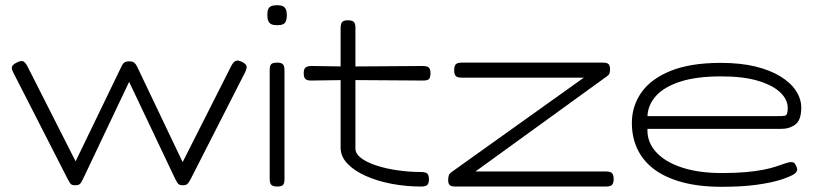

<svg xmlns="http://www.w3.org/2000/svg" viewBox="-20 -707 3139 739"><path d="M270 6Q261 6 256.5 4Q252 2 249 -3Q246 -8 242 -15L30 -430Q25 -440 25.5 -446.5Q26 -453 31.5 -458Q37 -463 48 -468Q63 -475 71 -470Q79 -465 86 -451L271 -86L446 -448Q450 -457 454 -462Q458 -467 463.5 -469Q469 -471 477 -471Q486 -471 491 -469Q496 -467 500 -462.5Q504 -458 508 -450L683 -83L868 -449Q876 -466 885 -471.5Q894 -477 909 -470Q924 -463 928 -455Q932 -447 924 -430L712 -14Q708 -7 704.5 -2.5Q701 2 696.5 4Q692 6 684 6Q676 6 671 4Q666 2 662.5 -3.5Q659 -9 655 -17L477 -392L299 -17Q295 -9 291.5 -3.5Q288 2 283 4Q278 6 270 6Z M1046 11Q1036 11 1029.5 8Q1023 5 1020.5 -1.5Q1018 -8 1018 -19V-437Q1018 -448 1020.5 -454.5Q1023 -461 1029.5 -463.5Q1036 -466 1047 -466Q1058 -466 1064 -463Q1070 -460 1072.5 -453.5Q1075 -447 1075 -435V-18Q1075 -7 1072.5 -0.5Q1070 6 1063.5 8.5Q1057 11 1046 11ZM1046 -610Q1032 -610 1024 -614Q1016 -618 1012.5 -627Q1009 -636 1009 -650Q1009 -664 1012.5 -672Q1016 -680 1024.5 -683.5Q1033 -687 1047 -687Q1061 -687 1069 -683Q1077 -679 1080.5 -670.5Q1084 -662 1084 -647Q1084 -634 1080.5 -625.5Q1077 -617 1069 -613.5Q1061 -610 1046 -610Z M1601 11Q1543 11 1487.5 0.5Q1432 -10 1387.5 -30Q1343 -50 1317 -77.5Q1291 -105 1291 -138V-598Q1291 -610 1293.5 -616.5Q1296 -623 1302 -626Q1308 -629 1318 -629Q1329 -629 1335.5 -626.5Q1342 -624 1345 -618Q1348 -612 1348 -601V-136Q1348 -115 1370 -98.5Q1392 -82 1428.5 -70Q1465 -58 1510 -51.5Q1555 -45 1600 -45Q1612 -45 1618.5 -42.5Q1625 -40 1628 -34Q1631 -28 1631 -17Q1631 -6 1628 0Q1625 6 1618.5 8.5Q1612 11 1601 11ZM1179 -453 1317 -451 1607 -453Q1618 -453 1624.5 -450.5Q1631 -448 1634 -442Q1637 -436 1637 -426Q1637 -415 1634.5 -408.5Q1632 -402 1626 -399.5Q1620 -397 1609 -397L1317 -399L1177 -397Q1161 -397 1155 -403.5Q1149 -410 1149 -426Q1149 -441 1156 -447Q1163 -453 1179 -453Z M1733 11Q1717 11 1711 5.5Q1705 0 1705 -14Q1705 -25 1707.5 -32Q1710 -39 1717 -44L2227 -408H1758Q1747 -408 1740.5 -410.5Q1734 -413 1731 -419.5Q1728 -426 1728 -437Q1728 -448 1731 -454.5Q1734 -461 1740.5 -463.5Q1747 -466 1758 -466H2300Q2316 -466 2322 -460.5Q2328 -455 2328 -441Q2328 -431 2326 -425Q2324 -419 2317 -414L1810 -47H2313Q2324 -47 2330.5 -44Q2337 -41 2339.5 -34.5Q2342 -28 2342 -17Q2342 -7 2339 -0.5Q2336 6 2329.5 8.5Q2323 11 2312 11Z M2759 12Q2670 12 2604.5 -6Q2539 -24 2496.5 -56.5Q2454 -89 2433 -134Q2412 -179 2412 -234Q2412 -299 2449 -351.5Q2486 -404 2562 -434.5Q2638 -465 2754 -465Q2830 -465 2887.5 -451Q2945 -437 2984.5 -412.5Q3024 -388 3044 -357Q3064 -326 3064 -293Q3064 -245 3041.5 -228Q3019 -211 2987 -211H2472Q2470 -161 2504.5 -122.5Q2539 -84 2604 -62.5Q2669 -41 2758 -41Q2811 -41 2850 -44.5Q2889 -48 2917 -53.5Q2945 -59 2963.5 -65Q2982 -71 2994.5 -75.5Q3007 -80 3016 -82Q3024 -84 3031 -82.5Q3038 -81 3042 -73Q3050 -58 3048 -51Q3046 -44 3038 -38Q3024 -28 2987.5 -16Q2951 -4 2893.5 4Q2836 12 2759 12ZM2472 -260H2970Q2990 -260 3001 -261.5Q3012 -263 3012 -291Q3012 -324 2983 -351.5Q2954 -379 2897.5 -396Q2841 -413 2756 -413Q2661 -413 2599 -393Q2537 -373 2505.5 -338.5Q2474 -304 2472 -260Z"/></svg>

Font: Fredoka Expanded Light
Style: Regular
Weight: 300
Width: 7
Designer: Ben Nathan
Foundry: Milena B. Brandão, Ben Nathan
Version: Version 2.001